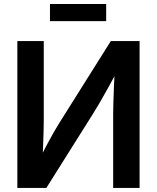

<svg xmlns="http://www.w3.org/2000/svg" viewBox="-20 -931 777 951"><path d="M671.4 0H540.5V-363.8Q540.5 -384.8 541.5 -420.7Q542.5 -456.5 544.4 -503.7Q546.4 -550.8 549.3 -604.5L568.8 -593.8Q540 -540.5 516.6 -498Q493.2 -455.6 473.9 -422.4Q454.6 -389.2 438 -363.3L209.5 0H65.9V-727.5H196.8V-337.4Q196.8 -314.5 195.8 -276.6Q194.8 -238.8 193.1 -197.3Q191.4 -155.8 188.5 -120.1L174.3 -137.7Q191.9 -175.3 210.2 -210.2Q228.5 -245.1 245.4 -274.4Q262.2 -303.7 274.9 -323.7L528.8 -727.5H671.4ZM505.9 -911.1V-826.2H227.5V-911.1Z"/></svg>

Font: Inter 24pt SemiBold
Style: Regular
Weight: 600
Designer: Rasmus Andersson
Foundry: rsms
Version: Version 4.001;git-66647c0bb